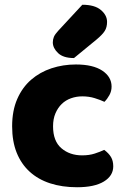

<svg xmlns="http://www.w3.org/2000/svg" viewBox="-20 -772 529 807"><path d="M326 -367Q301 -367 278.5 -359Q256 -351 239.5 -335Q223 -319 213 -295.5Q203 -272 203 -241Q203 -179 238 -149Q273 -119 325 -119Q355 -119 378 -126.5Q401 -134 418 -142Q437 -128 446.5 -112Q456 -96 456 -73Q456 -33 416.5 -9Q377 15 304 15Q241 15 190.5 -1.5Q140 -18 104.5 -50.5Q69 -83 50 -130.5Q31 -178 31 -241Q31 -307 52.5 -356Q74 -405 111 -437Q148 -469 196.5 -485Q245 -501 299 -501Q371 -501 410 -475Q449 -449 449 -408Q449 -389 440 -372.5Q431 -356 419 -344Q402 -352 378 -359.5Q354 -367 326 -367ZM326 -752Q378 -752 404 -730Q430 -708 430 -680Q430 -657 420 -641.5Q410 -626 386 -606L291 -528Q246 -528 224 -549Q202 -570 202 -594Q202 -606 206.5 -617Q211 -628 225 -643Z"/></svg>

Font: Baloo Tammudu 2 ExtraBold
Style: Regular
Weight: 800
Designer: Maithili Shingre, Omkar Shende and Ek Type
Foundry: Ek Type
Version: Version 1.640;hotconv 1.0.111;makeotfexe 2.5.65597; ttfautoh